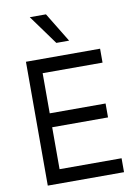

<svg xmlns="http://www.w3.org/2000/svg" viewBox="-108 -1098 844 1168"><g transform="rotate(-10 314.5 -514.0)"><path d="M90 -765H548V-679H178V-431H523V-345H178V-86H561V0H90ZM292 -846 160 -1028H260L371 -846Z"/></g></svg>

Font: Application
Style: Regular
Weight: 400
Designer: Wei Huang
Foundry: Wei Huang
Version: Version 0.012